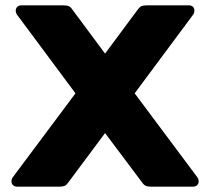

<svg xmlns="http://www.w3.org/2000/svg" viewBox="-20 -700 789 720"><path d="M23 -20Q23 -30 30 -38L263 -350L46 -642Q39 -650 39 -660Q39 -669 45 -674.5Q51 -680 61 -680H216Q230 -680 237.5 -677Q245 -674 250 -666L374 -499L498 -666Q504 -674 511 -677Q518 -680 532 -680H688Q698 -680 703.5 -674.5Q709 -669 709 -661Q709 -650 702 -642L485 -350L718 -38Q725 -30 725 -19Q725 -11 719 -5.5Q713 0 703 0H548Q534 0 527 -3Q520 -6 515 -13L374 -201L234 -13Q228 -5 221 -2.5Q214 0 201 0H45Q35 0 29 -5.5Q23 -11 23 -20Z"/></svg>

Font: Mitr SemiBold
Style: Regular
Weight: 600
Designer: Thanarat Vachiruckul
Foundry: Cadson Demak
Version: Version 1.002